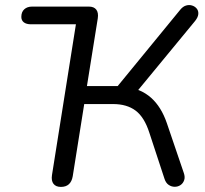

<svg xmlns="http://www.w3.org/2000/svg" viewBox="-20 -731 811 758"><path d="M220.5 6.9Q200.6 6.9 191.2 -5.2Q181.8 -17.3 185.2 -39.7L279.7 -635.1H102.6Q84.1 -635.1 74.1 -642.8Q64.2 -650.6 64.2 -664.2Q64.2 -683.7 75.8 -694.3Q87.5 -705 106.9 -705H330.7Q351 -705 360.2 -692.9Q369.4 -680.7 366 -658.4L323.2 -391.2H451.3L431.5 -375.2L691.5 -692.5Q702.2 -705.6 714.6 -709.2Q727 -712.9 738.4 -709.2Q749.8 -705.6 756.8 -696.9Q763.9 -688.1 762.9 -675.5Q761.9 -662.9 750.2 -648.2L513.8 -361.3L476.8 -387.7Q536.1 -380.9 576.5 -345Q616.8 -309 638.8 -244.6L705.6 -48.3Q711.4 -31.8 707 -19.5Q702.7 -7.1 692.5 -0.3Q682.3 6.5 669.7 6.4Q657 6.4 645.9 -1.1Q634.8 -8.6 629.4 -25.2L569.7 -206.7Q550 -268.3 515.5 -294.2Q481 -320.2 426.2 -320.2H312.5L267.1 -35Q259.8 6.9 220.5 6.9Z"/></svg>

Font: Nunito Variable Extra Light
Style: Italic
Weight: 200
Italic angle: -9°
Designer: Vernon Adams
Foundry: Vernon Adams
Version: Version 3.602